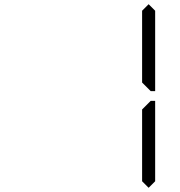

<svg xmlns="http://www.w3.org/2000/svg" viewBox="-20 -956 856 912"><path d="M686 -936 717 -905V-523H696L686 -533L655 -564V-905ZM686 -467 696 -477H717V-95L686 -64L655 -95V-436Z"/></svg>

Font: DSEG7 Classic Mini
Style: Light
Weight: 300
Designer: Keshikan(Twitter:@keshinomi_88pro)
Version: Version 0.46